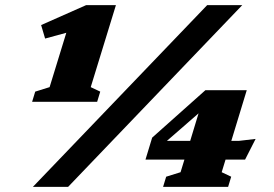

<svg xmlns="http://www.w3.org/2000/svg" viewBox="-20 -727 1065 747"><path d="M173 -388 238 -599.5 155.5 -577 140 -629.5 315 -707H431L333 -388L370 -370.5L358 -331H105L117 -370.5ZM108 0 786 -707H922.5L245 0ZM779 -376H940L880 -179H910L974.5 -186.5L933.5 -106H857.5L842.5 -57L879.5 -39.5L867.5 0H614.5L626.5 -39.5L682.5 -57L697.5 -106H546L572 -191.5ZM720 -179 752.5 -286 629.5 -179Z"/></svg>

Font: Newsreader Caption ExtraBold
Style: Italic
Weight: 800
Italic angle: -17°
Designer: Hugues Gentile
Foundry: Production Type
Version: Version 1.001